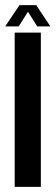

<svg xmlns="http://www.w3.org/2000/svg" viewBox="-36 -725 216 745"><path d="M21 0H122.5V-598.5H21ZM-16 -622.5H36.5L72.5 -679.5L108.5 -622.5H159.5L104.5 -705H39.5Z"/></svg>

Font: Anybody ExtraCondensed Medium
Style: Regular
Weight: 500
Width: 2
Version: Version 1.113;gftools[0.9.25]